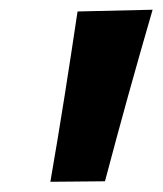

<svg xmlns="http://www.w3.org/2000/svg" viewBox="-20 -764 326 385"><path d="M81 -399.5Q96 -486 109.5 -571.5Q123 -657 135.5 -741L286 -744.5Q261 -658.5 237.2 -573Q213.5 -487.5 190.5 -400.5Z"/></svg>

Font: Heraclito
Style: Bold Italic
Weight: 700
Italic angle: -12°
Designer: Kostas Bartsokas (font) & Cristiano Sobral (main changes)
Foundry: Kostas Bartsokas (font) & Cristiano Sobral (main changes)
Version: Version 1.00;July 8, 2020;FontCreator 13.0.0.2655 64-bit